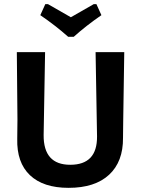

<svg xmlns="http://www.w3.org/2000/svg" viewBox="-20 -895 678 924"><path d="M444 -875 468 -822Q394 -771 335 -718H308Q246 -773 174 -822L198 -875H211Q308 -820 321 -812Q334 -820 431 -875ZM578 -644 573 -317 572 -232Q573 -117 505 -54Q437 9 310 9Q188 9 124 -52Q60 -113 63 -227L64 -320L61 -644H197L190 -245Q189 -102 318 -102Q448 -102 447 -238L440 -644Z"/></svg>

Font: Alegreya Sans
Style: Bold
Weight: 700
Designer: Juan Pablo del Peral
Foundry: Huerta Tipografica
Version: Version 2.007